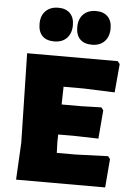

<svg xmlns="http://www.w3.org/2000/svg" viewBox="-60 -936 660 979"><g transform="rotate(5 270.5 -446.0)"><path d="M199 -892Q237 -892 258.5 -870.5Q280 -849 280 -810Q280 -768 256.5 -743.5Q233 -719 192 -719Q152 -719 131 -740.5Q110 -762 110 -802Q110 -844 134 -868Q158 -892 199 -892ZM392 -892Q430 -892 451.5 -870.5Q473 -849 473 -810Q473 -768 449.5 -743.5Q426 -719 385 -719Q345 -719 324 -740.5Q303 -762 303 -802Q303 -844 327 -868Q351 -892 392 -892ZM517 -160 528 -146 516 0H60L70 -190L60 -647H524L535 -633L522 -487L363 -493H260L258 -402H357L461 -405L472 -391L460 -245L344 -248H254L253 -210L255 -154H351Z"/></g></svg>

Font: Alegreya Sans Black
Style: Regular
Weight: 900
Designer: Juan Pablo del Peral
Foundry: Huerta Tipografica
Version: Version 2.007